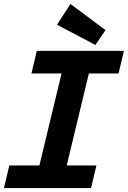

<svg xmlns="http://www.w3.org/2000/svg" viewBox="-23 -950 646 970"><path d="M-3 0 24 -114H176L288 -579H136L163 -693H603L576 -579H426L314 -114H464L437 0ZM459 -723 265 -825 333 -930 510 -798Z"/></svg>

Font: Ubuntu Sans Mono
Style: Bold Italic
Weight: 700
Italic angle: -13.5°
Monospace: yes
Designer: Dalton Maag Ltd
Foundry: Dalton Maag Ltd
Version: Version 1.006